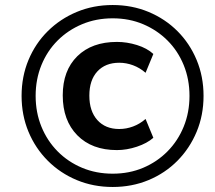

<svg xmlns="http://www.w3.org/2000/svg" viewBox="-20 -735 855 765"><path d="M429 10Q352 10 286 -17.5Q220 -45 170.5 -94.5Q121 -144 93.5 -210Q66 -276 66 -353Q66 -430 93.5 -496Q121 -562 170.5 -611Q220 -660 286 -687.5Q352 -715 429 -715Q506 -715 572 -687.5Q638 -660 687 -611Q736 -562 763.5 -496Q791 -430 791 -353Q791 -276 763.5 -210Q736 -144 687 -94.5Q638 -45 572 -17.5Q506 10 429 10ZM446 -137Q346 -137 288 -196Q230 -255 230 -355Q230 -454 288 -511Q346 -568 446 -568Q486 -568 526 -555.5Q566 -543 591 -520L560 -445Q537 -465 510 -475Q483 -485 455 -485Q400 -485 368 -450.5Q336 -416 336 -354Q336 -292 368 -256.5Q400 -221 455 -221Q483 -221 510 -231Q537 -241 560 -261L591 -186Q566 -164 525.5 -150.5Q485 -137 446 -137ZM429 -43Q495 -43 550.5 -66.5Q606 -90 647.5 -132Q689 -174 712 -230.5Q735 -287 735 -353Q735 -419 712 -475.5Q689 -532 647.5 -573.5Q606 -615 550.5 -638.5Q495 -662 429 -662Q363 -662 307 -638.5Q251 -615 209.5 -573.5Q168 -532 145 -475.5Q122 -419 122 -353Q122 -287 145 -230.5Q168 -174 209.5 -132Q251 -90 307 -66.5Q363 -43 429 -43Z"/></svg>

Font: Mulish ExtraLight
Style: Bold Italic
Weight: 700
Italic angle: -9°
Version: Version 3.603